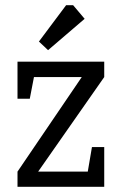

<svg xmlns="http://www.w3.org/2000/svg" viewBox="-20 -715 468 735"><path d="M47 0V-58L293 -420H110L94 -337H47V-479H379V-420L126 -58H316L332 -152H379V0ZM164 -523 129 -556 233 -695H260L304 -643Z"/></svg>

Font: Kreon Light Light
Style: Regular
Weight: 300
Version: Version 2.002